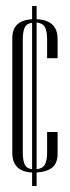

<svg xmlns="http://www.w3.org/2000/svg" viewBox="-20 -570 232 640"><path d="M21 -443Q21 -502 87 -506V-550H102V-506Q172 -503 172 -440V-376H137V-439Q137 -467 129.5 -480Q122 -493 102 -495V-6Q122 -8 129.5 -21.5Q137 -35 137 -62V-130H172V-58Q172 -26 154 -11.5Q136 3 102 5V50H87V5Q21 2 21 -61ZM56 -62Q56 -35 62.5 -21.5Q69 -8 87 -6V-494Q69 -492 62.5 -478.5Q56 -465 56 -439Z"/></svg>

Font: Dorsa
Style: Regular
Weight: 400
Version: Version 1.002